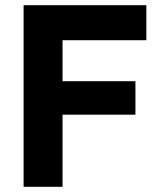

<svg xmlns="http://www.w3.org/2000/svg" viewBox="-20 -720 623 740"><path d="M71 0V-700H544V-565H221V-407H502V-278H221V0Z"/></svg>

Font: Our Lexend SemiBold
Style: Regular
Weight: 600
Designer: Bonnie Shaver-Troup, Thomas Jockin
Foundry: Lexend
Version: Version 1.007